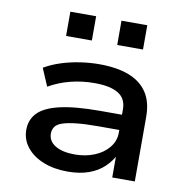

<svg xmlns="http://www.w3.org/2000/svg" viewBox="-81 -793 858 880"><g transform="rotate(10 348.5 -353.0)"><path d="M290 9Q226 9 176.5 -11Q127 -31 99 -66.5Q71 -102 71 -147Q71 -194 101.5 -226Q132 -258 202 -274.5Q272 -291 389 -291H509V-220H393Q331 -220 291 -215.5Q251 -211 227.5 -203Q204 -195 194.5 -181.5Q185 -168 185 -150Q185 -114 218.5 -94Q252 -74 309 -74Q359 -74 400.5 -91Q442 -108 466.5 -138.5Q491 -169 491 -207V-316Q491 -366 453.5 -389Q416 -412 343 -412Q285 -412 231.5 -398.5Q178 -385 131 -358L96 -440Q130 -460 171.5 -473.5Q213 -487 259 -494Q305 -501 349 -501Q431 -501 487 -479.5Q543 -458 572.5 -414Q602 -370 602 -301V0H497V-110L505 -111Q488 -76 459 -48.5Q430 -21 388 -6Q346 9 290 9ZM414 -602V-715H534V-602ZM176 -602V-715H296V-602Z"/></g></svg>

Font: Nunito Sans 10pt Expanded SemiBold
Style: Regular
Weight: 600
Width: 7
Designer: Vernon Adams
Foundry: Vernon Adams
Version: Version 3.101;gftools[0.9.27]